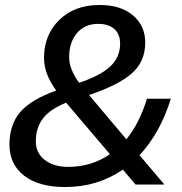

<svg xmlns="http://www.w3.org/2000/svg" viewBox="-20 -742 731 772"><path d="M525 0 474 -60Q372 10 242 10Q135 10 76.5 -36Q18 -82 18 -160Q18 -240 60.5 -290.5Q103 -341 206 -378Q157 -445 157 -509Q157 -602 218.5 -662Q280 -722 380 -722Q466 -722 515 -680Q564 -638 564 -571Q564 -494 509.5 -446.5Q455 -399 338 -360L488 -182Q540 -245 571 -345H667Q624 -207 541 -118L641 0ZM254 -71Q348 -71 422 -122L246 -329Q181 -303 152.5 -265.5Q124 -228 124 -173Q124 -127 160 -99Q196 -71 254 -71ZM258 -511Q258 -465 298 -409Q384 -438 423.5 -475Q463 -512 463 -567Q463 -605 439.5 -625.5Q416 -646 375 -646Q321 -646 289.5 -609Q258 -572 258 -511Z"/></svg>

Font: Creato Display Medium
Style: Italic
Weight: 500
Italic angle: -10°
Version: Version 1.000